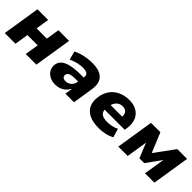

<svg xmlns="http://www.w3.org/2000/svg" viewBox="200 -1469 2432 2432"><g transform="rotate(45 1415.5 -253.0)"><path d="M35 0 115 -506H306L278 -327H462L490 -506H681L601 0H410L440 -185H256L226 0Z M946 11Q887 11 844 -13Q801 -37 780 -77Q759 -117 766 -165Q772 -212 808 -244Q844 -276 914 -292Q984 -308 1091 -308H1161L1148 -223H1092Q1048 -223 1017.5 -218.5Q987 -214 970 -201.5Q953 -189 950 -166Q946 -142 962.5 -127Q979 -112 1011 -112Q1038 -112 1061.5 -124Q1085 -136 1102.5 -159Q1120 -182 1124 -214L1140 -314Q1147 -356 1122.5 -373.5Q1098 -391 1043 -391Q1005 -391 957 -380Q909 -369 854 -344L824 -459Q865 -479 908.5 -492Q952 -505 998 -511Q1044 -517 1093 -517Q1178 -517 1232.5 -490.5Q1287 -464 1309 -411Q1331 -358 1318 -276L1275 0H1121L1136 -97H1132Q1113 -62 1085.5 -38Q1058 -14 1023 -1.5Q988 11 946 11Z M1729 11Q1620 11 1553 -22.5Q1486 -56 1459 -117Q1432 -178 1443 -257Q1453 -335 1493 -393.5Q1533 -452 1599.5 -484.5Q1666 -517 1753 -517Q1830 -517 1886 -485Q1942 -453 1968 -391.5Q1994 -330 1981 -242L1976 -208H1588L1603 -303H1845L1833 -288Q1839 -325 1830.5 -349.5Q1822 -374 1801 -387.5Q1780 -401 1747 -401Q1715 -401 1689 -386Q1663 -371 1646 -344Q1629 -317 1623 -281L1618 -255Q1611 -208 1622 -178Q1633 -148 1665.5 -134Q1698 -120 1751 -120Q1789 -120 1832 -129.5Q1875 -139 1906 -156L1941 -39Q1894 -13 1838 -1Q1782 11 1729 11Z M2069 0 2149 -506H2317L2426 -241L2620 -506H2795L2715 0H2547L2592 -280H2590L2449 -84H2363L2283 -280H2281L2237 0Z"/></g></svg>

Font: Nunito Sans 7pt Black
Style: Italic
Weight: 900
Italic angle: -9°
Version: Version 3.101;gftools[0.9.27]